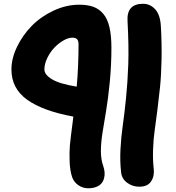

<svg xmlns="http://www.w3.org/2000/svg" viewBox="-20 -780 938 1024"><path d="M723.1 215.8Q686.5 215.8 658 194.6Q629.4 173.3 626 139.2Q619.1 80.6 622.6 15.1Q626 -50.3 634.8 -111.1Q643.6 -171.9 652.1 -256.1Q660.6 -340.3 664.1 -436Q667.5 -531.7 660.2 -667Q654.3 -759.8 743.2 -759.8Q781.2 -759.8 807.9 -730.2Q834.5 -700.7 837.9 -641.1Q843.3 -548.8 841.6 -462.4Q839.8 -376 833.5 -315.7Q827.1 -255.4 819.3 -192.4Q811.5 -129.4 804.9 -84.2Q798.3 -39.1 796.4 16.8Q794.4 72.8 799.8 119.1Q804.7 158.7 785.9 187.3Q767.1 215.8 723.1 215.8ZM450.2 224.1Q422.4 224.1 398.7 208.3Q375 192.4 365.2 166Q353 130.9 351.3 79.6Q349.6 28.3 353 -7.6Q356.4 -43.5 367.7 -129.9Q370.1 -148.4 371.1 -158.2Q209 -188 125 -248Q41 -308.1 41 -409.2Q41 -468.3 70.8 -530.3Q100.6 -592.3 149.2 -641.8Q197.8 -691.4 265.4 -723.1Q333 -754.9 402.8 -754.9Q446.8 -754.9 477.8 -743.7Q508.8 -732.4 531 -706.1Q553.2 -679.7 563.7 -635Q574.2 -590.3 574.2 -524.9Q574.2 -432.6 565.4 -342Q556.6 -251.5 546.1 -190.2Q535.6 -128.9 526.9 -73.5Q518.1 -18.1 518.1 26.4Q518.1 70.8 530.8 106Q536.6 122.6 537.8 138.9Q539.1 155.3 534.9 170.9Q530.8 186.5 521 198.2Q511.2 210 492.9 217Q474.6 224.1 450.2 224.1ZM216.8 -409.2Q216.8 -381.8 257.3 -357.2Q297.9 -332.5 389.2 -317.9Q398.9 -431.2 398.9 -543Q398.9 -562.5 391.1 -570.8Q383.3 -579.1 366.2 -579.1Q344.2 -579.1 317.6 -563.7Q291 -548.3 268.8 -524.7Q246.6 -501 231.7 -469.7Q216.8 -438.5 216.8 -409.2Z"/></svg>

Font: Shantell Sans Bouncy
Style: Regular
Weight: 800
Designer: Stephen Nixon, Anya Danilova, Shantell Martin
Foundry: Arrow Type
Version: Version 1.006;[9816181b4]